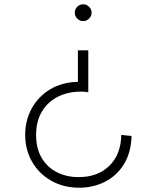

<svg xmlns="http://www.w3.org/2000/svg" viewBox="-20 -601 721 896"><path d="M350 275Q276.5 275 219.2 242.5Q162 210 129.8 154Q97.5 98 97.5 28Q97.5 -39 127.8 -94.5Q158 -150 213.5 -183.8Q269 -217.5 343.5 -219V-366H392V-170.5Q383 -172 375.5 -172.8Q368 -173.5 358.5 -173.5Q298 -173.5 250.5 -149.8Q203 -126 175.8 -80.8Q148.5 -35.5 148.5 29Q148.5 91 174 135Q199.5 179 244.5 202.2Q289.5 225.5 347.5 225.5Q437 225.5 490.8 172.2Q544.5 119 546 28.5L594 33.5Q591.5 112 558 165.8Q524.5 219.5 469.8 247.2Q415 275 350 275ZM368 -502.5Q357.5 -502.5 348.5 -508Q339.5 -513.5 334.2 -522.2Q329 -531 329 -542Q329 -552.5 334.2 -561.5Q339.5 -570.5 348.5 -575.8Q357.5 -581 368 -581Q379 -581 387.8 -575.8Q396.5 -570.5 402 -561.5Q407.5 -552.5 407.5 -542Q407.5 -531 402 -522.2Q396.5 -513.5 387.8 -508Q379 -502.5 368 -502.5Z"/></svg>

Font: Spartan Thin Light
Style: Regular
Weight: 300
Version: Version 1.004